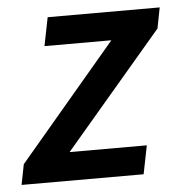

<svg xmlns="http://www.w3.org/2000/svg" viewBox="-52 -532 540 572"><g transform="rotate(-5 218.0 -245.5)"><path d="M-10 0 2 -61 294 -406H94L111 -491H446L434 -429L141 -85H372L355 0Z"/></g></svg>

Font: Source Sans 3 SemiBold
Style: Italic
Weight: 600
Italic angle: -11°
Designer: Paul D. Hunt
Foundry: Adobe
Version: Version 3.046;hotconv 1.0.118;makeotfexe 2.5.65603